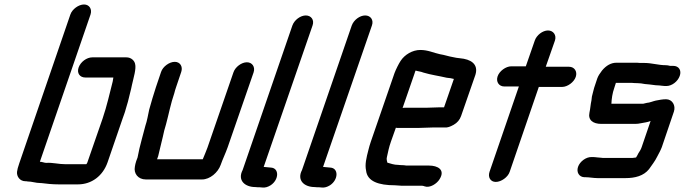

<svg xmlns="http://www.w3.org/2000/svg" viewBox="-20 -775 3057 857"><path d="M361 -429H486L483 -411C469 -357 458 -305 438 -246L370 -50C369 -48 369 -47 368 -46C368 -45 366 -43 365 -42H273C240 -42 216 -50 186 -48C178 -48 168 -53 158 -53L384 -710C392 -734 379 -755 355 -755C331 -755 302 -734 294 -710L66 -46C60 -29 57 -17 56 -8C54 12 68 34 94 34C97 34 100 34 103 35C123 35 139 42 160 42H163C185 45 214 48 242 48H328C389 48 439 10 460 -50L527 -245C532 -260 538 -274 541 -287L551 -321C556 -344 565 -374 569 -396C576 -428 589 -468 583 -490C580 -504 566 -519 544 -519H392C367 -519 340 -499 331 -474C322 -449 336 -429 361 -429Z M699 -454 676 -386C665 -353 655 -318 646 -286C642 -268 636 -233 629 -214C627 -205 624 -195 621 -184L613 -154C605 -125 599 -99 594 -72L588 -56C585 -47 583 -38 582 -31C576 -1 596 26 631 26H882C917 26 953 -5 965 -39C974 -65 986 -89 996 -117L1112 -452C1120 -476 1106 -497 1082 -497C1058 -497 1030 -476 1022 -452L906 -116C899 -97 892 -81 885 -64H681L686 -78C693 -110 706 -158 713 -192L721 -220C733 -264 742 -313 758 -359C760 -368 763 -377 766 -386L789 -454C797 -478 784 -499 760 -499C736 -499 707 -478 699 -454Z M1285 -661 1063 -16C1039 30 1073 60 1120 60C1127 61 1133 61 1140 61L1152 62C1164 63 1175 60 1188 52C1226 27 1227 -25 1189 -27L1157 -30L1375 -661C1384 -686 1369 -706 1345 -706C1321 -706 1294 -686 1285 -661Z M1550 -661 1328 -16C1304 30 1338 60 1385 60C1392 61 1398 61 1405 61L1417 62C1429 63 1440 60 1453 52C1491 27 1492 -25 1454 -27L1422 -30L1640 -661C1649 -686 1634 -706 1610 -706C1586 -706 1559 -686 1550 -661Z M1880 -294H1786C1783 -294 1780 -294 1777 -293L1831 -449C1832 -451 1832 -455 1835 -460C1848 -456 1858 -456 1870 -451C1903 -441 1940 -436 1974 -428L1991 -426C1995 -425 1999 -424 2004 -423H2006L1962 -296H1943C1930 -296 1895 -294 1880 -294ZM1912 -206H1966C1977 -205 1989 -209 2005 -218C2021 -227 2032 -240 2038 -257L2102 -441C2117 -490 2080 -511 2033 -515L2017 -517L2002 -520C1983 -523 1964 -530 1944 -533C1915 -539 1891 -552 1856 -552C1821 -552 1786 -531 1768 -503C1760 -491 1747 -465 1741 -449L1635 -142C1631 -129 1627 -118 1625 -108C1615 -70 1608 -40 1614 -14C1619 35 1671 52 1742 52C1753 52 1761 54 1772 54H1864C1869 54 1872 56 1876 57C1899 65 1930 45 1942 25C1969 -18 1933 -36 1895 -36H1794C1787 -37 1781 -38 1773 -38C1769 -38 1764 -38 1758 -39C1738 -39 1724 -45 1709 -49C1708 -54 1704 -65 1707 -74C1712 -96 1716 -118 1725 -143L1747 -205C1750 -204 1752 -204 1755 -204H1849C1864 -204 1898 -206 1912 -206Z M2367 -594 2327 -479H2262C2238 -479 2209 -458 2201 -434C2193 -410 2207 -389 2231 -389H2296L2165 -8C2157 16 2169 37 2193 37C2217 37 2247 16 2255 -8L2385 -387H2489C2513 -387 2542 -408 2550 -432C2558 -456 2544 -477 2520 -477H2416L2457 -594C2465 -618 2450 -639 2426 -639C2402 -639 2375 -618 2367 -594Z M2953 -332C2937 -332 2923 -329 2907 -326C2897 -324 2878 -316 2868 -316C2863 -315 2856 -313 2851 -312H2709C2710 -333 2713 -358 2722 -383L2729 -405H2802C2809 -404 2816 -404 2823 -404C2836 -404 2847 -402 2858 -400L2879 -398C2892 -397 2904 -394 2916 -394C2926 -394 2939 -391 2948 -391H2954C2979 -391 3005 -411 3014 -436C3023 -461 3010 -481 2985 -481H2971C2964 -483 2957 -484 2951 -484C2919 -484 2889 -494 2856 -494H2836C2829 -495 2822 -495 2816 -495H2731C2708 -495 2686 -483 2667 -460C2657 -447 2650 -436 2646 -425L2632 -383C2630 -376 2628 -368 2626 -360L2622 -344C2621 -338 2621 -332 2620 -327C2616 -310 2615 -289 2611 -272C2604 -239 2627 -222 2664 -222H2815C2824 -222 2832 -223 2841 -225C2855 -228 2870 -229 2884 -235L2844 -118C2841 -108 2834 -98 2829 -90C2826 -84 2822 -76 2819 -72C2812 -71 2806 -70 2803 -70H2678C2673 -70 2667 -70 2662 -71C2652 -71 2638 -74 2627 -74H2621C2596 -75 2568 -54 2560 -30C2552 -6 2565 15 2588 16H2594C2610 16 2629 20 2647 20H2772C2815 20 2853 10 2877 -20C2889 -38 2903 -54 2914 -77C2920 -89 2928 -102 2934 -118L2988 -277C2997 -304 2981 -332 2953 -332Z"/></svg>

Font: Electronic
Style: BlkSuIt
Weight: 900
Version: Version 1.011